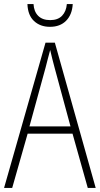

<svg xmlns="http://www.w3.org/2000/svg" viewBox="-20 -925 491 945"><path d="M412 0 337 -267H116L40 0H0L204 -715H250L451 0ZM249 -591Q243 -614 237.5 -635Q232 -656 227 -679Q221 -657 215.5 -636Q210 -615 204 -591L125 -303H327ZM338 -905Q335 -853 305.5 -823Q276 -793 226 -793Q178 -793 147.5 -821.5Q117 -850 115 -905H145Q147 -868 168 -847Q189 -826 227 -826Q265 -826 285.5 -847.5Q306 -869 309 -905Z"/></svg>

Font: Noto Sans Telugu Condensed ExtraLight
Style: Regular
Weight: 200
Width: 3
Designer: Jelle Bosma - Monotype Design Team
Foundry: Monotype Imaging Inc.
Version: Version 2.005; ttfautohint (v1.8.4.7-5d5b)